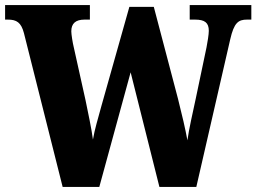

<svg xmlns="http://www.w3.org/2000/svg" viewBox="-25 -734 1007 754"><path d="M69 -604 221 0H365L488 -450L601 0H746L879 -579C894 -645 911 -657 945 -657H962V-714H720V-657H741C779 -657 795 -645 795 -613C795 -599 790 -568 786 -548L744 -348C732 -292 717 -227 711 -183C703 -227 690 -283 674 -346L579 -707H483L373 -317C359 -265 347 -227 340 -186C335 -226 320 -296 311 -340L265 -547C260 -567 255 -600 255 -611C255 -642 272 -657 307 -657H328V-714H-5V-657H6C40 -657 58 -646 69 -604Z"/></svg>

Font: Noto Serif Devanagari Condensed Black
Style: Regular
Weight: 900
Width: 3
Designer: Universal Thirst, Indian Type Foundry and the Monotype Design Team
Foundry: Monotype Imaging Inc.
Version: Version 2.004